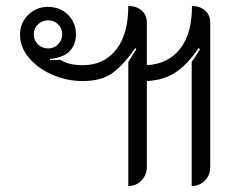

<svg xmlns="http://www.w3.org/2000/svg" viewBox="-20 -613 790 642"><path d="M140 -590Q181 -590 207.5 -563.5Q234 -537 234 -498Q234 -464 213 -442Q192 -420 147 -416V-412Q169 -412 182 -413Q209 -395 257 -395Q327 -395 368 -446.5Q409 -498 409 -593Q436 -593 453.5 -578Q471 -563 471 -537V-395Q542 -399 582 -449.5Q622 -500 622 -593Q648 -593 665.5 -578Q683 -563 683 -537V-55Q683 -27 665 -9Q647 9 621 9V-406Q631 -419 649 -449L644 -452Q610 -401 570 -373Q530 -345 471 -342V-55Q471 -28 453 -9.5Q435 9 409 9V-406Q428 -435 436 -449L432 -452Q394 -397 357 -369.5Q320 -342 256 -342Q204 -342 155.5 -363Q107 -384 77 -419.5Q47 -455 47 -497Q47 -536 74 -563Q101 -590 140 -590ZM141 -451Q161 -451 174.5 -465Q188 -479 188 -498Q188 -518 174.5 -531.5Q161 -545 141 -545Q121 -545 107 -531.5Q93 -518 93 -498Q93 -478 107 -464.5Q121 -451 141 -451Z"/></svg>

Font: K2D ExtraLight
Style: Regular
Weight: 275
Designer: Katatrad Aksorn Co.,Ltd.
Foundry: Cadson Demak Co.,Ltd.
Version: Version 1.000; ttfautohint (v1.6)